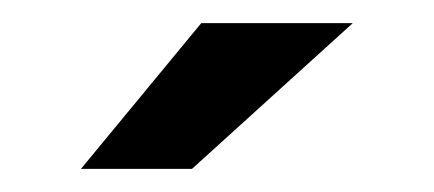

<svg xmlns="http://www.w3.org/2000/svg" viewBox="-20 -704 375 166"><path d="M154 -684H285L146 -558H50Z"/></svg>

Font: Blinker SemiBold
Style: Regular
Weight: 600
Designer: Juergen Huber
Foundry: supertype
Version: Version 1.015;PS 1.15;hotconv 1.0.88;makeotf.lib2.5.647800